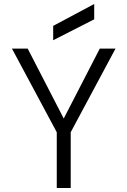

<svg xmlns="http://www.w3.org/2000/svg" viewBox="-20 -944 640 964"><path d="M265 0V-280L40 -700H119L300 -349L481 -700H560L335 -280V0ZM247 -742V-814L453 -924V-847Z"/></svg>

Font: DM Mono Light
Style: Regular
Weight: 300
Designer: Colophon Foundry
Foundry: Colophon Foundry
Version: Version 1.000; ttfautohint (v1.8.2.53-6de2)